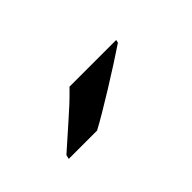

<svg xmlns="http://www.w3.org/2000/svg" viewBox="0 -961 534 534"><g transform="rotate(-45 267.0 -694.5)"><path d="M416.5 -764.6 414.6 -755.9Q368.2 -724.6 301.5 -683.3Q234.9 -642.1 200.7 -624H89.4L92.3 -636.2Q184.1 -717.3 199.2 -731.4Q214.4 -745.6 232.9 -764.6Z"/></g></svg>

Font: Open Sans Hebrew Condensed Extra Bold
Style: Italic
Weight: 800
Width: 3
Italic angle: -12°
Foundry: Ascender Corporation, Yanek Iontef
Version: Version 2.001;PS 002.001;hotconv 1.0.70;makeotf.lib2.5.58329